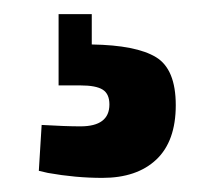

<svg xmlns="http://www.w3.org/2000/svg" viewBox="-20 -21 304 272"><path d="M110 42Q173 43 201 60Q229 77 229 128Q229 179 201.5 205Q174 231 125 231Q87 231 48 224L35 221L39 156Q73 158 94 158Q135 158 135 127Q135 112 125.5 106Q116 100 94 100H63V-1H110Z"/></svg>

Font: Titillium Web[RUS by Daymarius]
Style: Regular
Weight: 600
Designer: Cyrillization by Daymarius
Foundry: Cyrillization by Daymarius
Version: Version 1.002 September 11, 2018